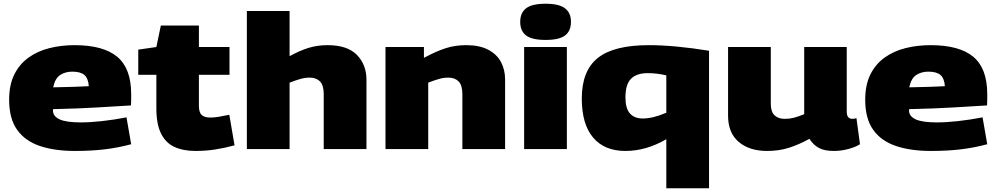

<svg xmlns="http://www.w3.org/2000/svg" viewBox="-20 -799 5347 1029"><path d="M381 10Q273 10 194 -16.5Q115 -43 72 -103Q29 -163 29 -264Q29 -344 56.5 -399.5Q84 -455 132.5 -490Q181 -525 244.5 -541Q308 -557 379 -557Q534 -557 608.5 -494.5Q683 -432 683 -295Q683 -284 683 -266Q683 -248 682 -234Q614 -230 507.5 -223.5Q401 -217 264 -214Q264 -211 264 -206Q264 -176 299 -159.5Q334 -143 413 -143Q464 -143 527 -150Q590 -157 658 -170L683 -26Q612 -7 540.5 1.5Q469 10 381 10ZM265 -331Q319 -332 371.5 -333.5Q424 -335 456 -337Q453 -379 432.5 -397Q412 -415 367 -415Q330 -415 302.5 -397Q275 -379 265 -331Z M1028 10Q962 10 915 -11.5Q868 -33 843 -83.5Q818 -134 818 -218V-398H721V-533L818 -547L842 -662H1046V-547H1210V-398H1046V-232Q1046 -197 1060.5 -183Q1075 -169 1108 -169Q1128 -169 1152 -173Q1176 -177 1209 -184L1237 -20Q1181 -5 1131 2.5Q1081 10 1028 10Z M1303 0V-740H1532V-498Q1587 -528 1634 -542.5Q1681 -557 1736 -557Q1842 -557 1893 -504.5Q1944 -452 1944 -372V0H1715V-294Q1715 -342 1695 -362.5Q1675 -383 1640 -383Q1614 -383 1588.5 -375.5Q1563 -368 1532 -356V0Z M2046 0V-547H2252V-489Q2317 -524 2368 -540.5Q2419 -557 2479 -557Q2550 -557 2596.5 -532.5Q2643 -508 2665 -466.5Q2687 -425 2687 -373V0H2458V-294Q2458 -342 2438 -362.5Q2418 -383 2383 -383Q2357 -383 2331.5 -375.5Q2306 -368 2275 -356V0Z M2904 -585Q2831 -585 2799.5 -609Q2768 -633 2768 -682Q2768 -730 2799.5 -754.5Q2831 -779 2904 -779Q2976 -779 3008 -754.5Q3040 -730 3040 -682Q3040 -633 3008.5 -609Q2977 -585 2904 -585ZM2789 0V-547H3018V0Z M3780 -527V210H3551V-53Q3443 10 3332 10Q3219 10 3158.5 -62Q3098 -134 3098 -271Q3098 -420 3184 -488.5Q3270 -557 3457 -557Q3525 -557 3606.5 -549.5Q3688 -542 3780 -527ZM3551 -395Q3502 -407 3451 -407Q3392 -407 3362 -377Q3332 -347 3332 -277Q3332 -218 3356 -191Q3380 -164 3425 -164Q3480 -164 3551 -195Z M4091 10Q3996 10 3939 -38.5Q3882 -87 3882 -179V-547H4111V-243Q4111 -200 4131 -181Q4151 -162 4186 -162Q4212 -162 4235 -168Q4258 -174 4290 -187V-547H4518V-201Q4518 -179 4526.5 -170.5Q4535 -162 4547 -162Q4560 -162 4570 -166L4589 -26Q4566 -11 4527 -0.5Q4488 10 4449 10Q4398 10 4368 -6.5Q4338 -23 4318 -55Q4262 -24 4208.5 -7Q4155 10 4091 10Z M4969 10Q4861 10 4782 -16.5Q4703 -43 4660 -103Q4617 -163 4617 -264Q4617 -344 4644.5 -399.5Q4672 -455 4720.5 -490Q4769 -525 4832.5 -541Q4896 -557 4967 -557Q5122 -557 5196.5 -494.5Q5271 -432 5271 -295Q5271 -284 5271 -266Q5271 -248 5270 -234Q5202 -230 5095.5 -223.5Q4989 -217 4852 -214Q4852 -211 4852 -206Q4852 -176 4887 -159.5Q4922 -143 5001 -143Q5052 -143 5115 -150Q5178 -157 5246 -170L5271 -26Q5200 -7 5128.5 1.5Q5057 10 4969 10ZM4853 -331Q4907 -332 4959.5 -333.5Q5012 -335 5044 -337Q5041 -379 5020.5 -397Q5000 -415 4955 -415Q4918 -415 4890.5 -397Q4863 -379 4853 -331Z"/></svg>

Font: Georama Extended ExtraBold
Style: Regular
Weight: 800
Width: 7
Designer: Jean-Baptiste Levee
Foundry: Production Type
Version: Version 1.000